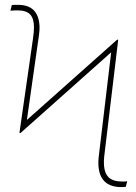

<svg xmlns="http://www.w3.org/2000/svg" viewBox="-20 -757 558 787"><path d="M22.7 -713.1 28.4 -736.5Q33.4 -736.9 38.9 -737Q44.4 -737.2 54 -737.2Q138.1 -737.2 142 -649.1Q142.8 -635.7 139.9 -614.3L90.2 -265.3L460.2 -594.5L464.5 -593.8L407 -114.3Q406.2 -105.8 405.9 -97.1Q405.5 -88.4 406.2 -79.5Q408.4 -46.2 426 -29.5Q443.5 -12.8 483.7 -12.8Q489 -12.8 493.4 -13.1Q497.9 -13.5 501.4 -14.2L495.7 8.5Q492.2 9.2 487.7 9.6Q483.3 9.9 478 9.9Q388.8 9.9 383.5 -78.8Q382.8 -88.1 383.2 -97.5Q383.5 -106.9 384.9 -116.5L435.7 -542.6L63.9 -211.6L59.7 -212.4L115.1 -598Q119.3 -627.8 119.3 -644.9Q119.3 -681.5 103.3 -698Q87.4 -714.5 51.8 -714.5Q41.9 -714.5 35.3 -714.1Q28.8 -713.8 22.7 -713.1Z"/></svg>

Font: Inter P Thin
Style: Regular
Weight: 100
Designer: Rasmus Andersson
Foundry: rsms
Version: Version 3.018;git-588b23468